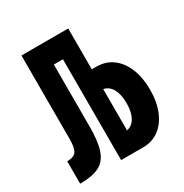

<svg xmlns="http://www.w3.org/2000/svg" viewBox="-161 -820 909 948"><g transform="rotate(-30 293.0 -346.5)"><path d="M25.9 0V-127.9Q63.5 -127.9 77.4 -147Q91.3 -166 91.3 -217.3V-693.4H357.9V-460.4H385.3Q437 -460.4 475.6 -431.9Q514.2 -403.3 535.6 -351.6Q557.1 -299.8 557.1 -230Q557.1 -160.6 535.6 -108.9Q514.2 -57.1 475.6 -28.6Q437 0 385.3 0H259.3V-574.7H207.5V-220.7Q207.5 -136.2 190.9 -87.9Q174.3 -39.6 134.8 -19.8Q95.2 0 25.9 0ZM423.3 -230Q423.3 -280.3 406.5 -310.8Q389.6 -341.3 357.9 -348.1V-112.3Q389.6 -119.1 406.5 -149.7Q423.3 -180.2 423.3 -230Z"/></g></svg>

Font: Caskaydia Cove
Style: Bold
Weight: 700
Monospace: yes
Designer: Aaron Bell
Foundry: Saja Typeworks
Version: Version 4.300; ttfautohint (v1.8.3)